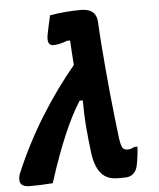

<svg xmlns="http://www.w3.org/2000/svg" viewBox="-55 -801 708 853"><g transform="rotate(-5 299.5 -375.0)"><path d="M199 -743Q232 -749 268.5 -752Q305 -755 337 -755Q358 -755 374 -749Q390 -743 399 -729Q408 -715 409 -692Q411 -648 415 -594.5Q419 -541 424 -484.5Q429 -428 434.5 -371Q440 -314 446 -263Q452 -212 457 -170Q460 -149 464 -138Q468 -127 474.5 -123Q481 -119 490 -119Q499 -119 506.5 -121.5Q514 -124 522 -128H535Q534 -108 531.5 -87.5Q529 -67 525 -47Q521 -24 506.5 -10Q492 4 467 4H435Q400 4 377.5 -12Q355 -28 342.5 -59Q330 -90 326 -133Q323 -160 320 -187Q317 -214 315 -241Q313 -268 312 -295.5Q311 -323 311 -354H297Q276 -321 258 -285.5Q240 -250 222.5 -209Q205 -168 186 -116.5Q167 -65 146 1Q120 3 94 4Q68 5 43 5Q24 5 13 -1.5Q2 -8 0 -20.5Q-2 -33 3 -51Q31 -118 63 -180Q95 -242 131 -300Q167 -358 205.5 -411.5Q244 -465 285 -514Q283 -545 281 -573Q279 -601 278 -624H265Q247 -617 232 -613.5Q217 -610 201 -610Q188 -610 182 -621.5Q176 -633 181 -660Q185 -680 189.5 -700.5Q194 -721 199 -743Z"/></g></svg>

Font: Rec Mono Semicasual
Style: Bold Italic
Weight: 700
Italic angle: -10°
Version: Version 1.085; ttfautohint (v1.8.4.7-5d5b)